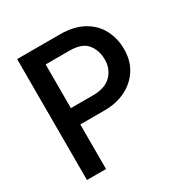

<svg xmlns="http://www.w3.org/2000/svg" viewBox="-167 -864 965 1000"><g transform="rotate(-30 316.0 -363.5)"><path d="M334.2 -268.1H186.1V0H71.4V-727.3H327.8Q411.9 -727.3 468 -696Q524.1 -664.8 552 -611.7Q579.9 -558.6 579.9 -493.3Q579.9 -424.4 547.4 -373.8Q514.9 -323.2 459.2 -295.6Q403.4 -268.1 334.2 -268.1ZM186.1 -628.9V-366.1H319.2Q394.2 -366.5 430 -404.5Q465.9 -442.5 465.9 -495.7Q465.9 -554 434.5 -591.6Q403.1 -629.3 327.8 -628.9Z"/></g></svg>

Font: Interface Medium
Style: Regular
Weight: 500
Designer: Rasmus Andersson
Foundry: rsms
Version: Version 1.8